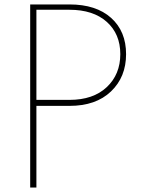

<svg xmlns="http://www.w3.org/2000/svg" viewBox="-20 -845 662 865"><path d="M116 -825H293Q413 -825 480.5 -764.5Q548 -704 548 -601Q548 -498 480 -433Q412 -368 293 -368H144V0H116ZM144 -801V-395H293Q400 -395 461 -452.5Q522 -510 522 -601Q522 -692 461 -746.5Q400 -801 293 -801Z"/></svg>

Font: Spartan MB
Style: Regular
Weight: 250
Designer: Matt Bailey
Foundry: Matt Bailey
Version: Version 1.000